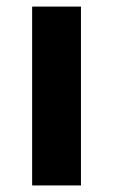

<svg xmlns="http://www.w3.org/2000/svg" viewBox="-20 -566 345 586"><path d="M227.1 0H78.1V-545.9H227.1Z"/></svg>

Font: Open Sans Hebrew
Style: Bold
Weight: 700
Foundry: Ascender Corporation, Yanek Iontef
Version: Version 2.001;PS 002.001;hotconv 1.0.70;makeotf.lib2.5.58329